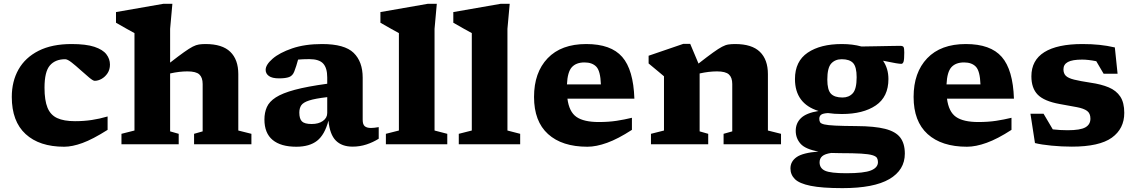

<svg xmlns="http://www.w3.org/2000/svg" viewBox="-20 -765 6022 1018"><path d="M359.5 -531.5Q436 -531.5 480.5 -516.8Q525 -502 544 -477.2Q563 -452.5 563 -422.5Q563 -396.5 550.5 -377.2Q538 -358 519.2 -347.2Q500.5 -336.5 482 -336.5Q473.5 -336.5 452.8 -353.8Q432 -371 407.2 -393.5Q382.5 -416 360.2 -433.5Q338 -451 325.5 -451Q273 -451 244.5 -418Q216 -385 216 -300Q216 -233 231.8 -194.2Q247.5 -155.5 283 -139Q318.5 -122.5 377.5 -122.5Q425 -122.5 466.5 -128.8Q508 -135 550.5 -147.5V-76.5Q471.5 -26.5 417.2 -6.8Q363 13 320 13Q189 13 115.8 -54.2Q42.5 -121.5 42.5 -251Q42.5 -333.5 78.2 -396.8Q114 -460 184.8 -495.8Q255.5 -531.5 359.5 -531.5Z M927.5 0H624V-55.5L693 -73V-589.5Q683 -595 653.5 -611.2Q624 -627.5 595 -644.5V-701L847 -745H894L882 -612V-433Q927.5 -468.5 955.8 -488.5Q984 -508.5 1002 -517.8Q1020 -527 1035.2 -529.2Q1050.5 -531.5 1070 -531.5Q1158.5 -531.5 1201 -490.2Q1243.5 -449 1243.5 -372V-73L1313 -55.5V0H1009V-55.5L1054.5 -68.5V-319.5Q1054.5 -354 1037 -370.2Q1019.5 -386.5 973.5 -386.5Q931 -386.5 882 -375.5V-68.5L927.5 -55.5Z M1849.5 12.5Q1792.5 12.5 1760.5 -19.8Q1728.5 -52 1721.5 -125.5Q1701.5 -50 1661 -18.5Q1620.5 13 1551 13Q1469 13 1425.5 -23Q1382 -59 1382 -131.5Q1382 -168 1394.8 -197Q1407.5 -226 1442.2 -248.5Q1477 -271 1542.8 -288.8Q1608.5 -306.5 1715 -321V-354.5Q1715 -404.5 1693.5 -428Q1672 -451.5 1620 -451.5Q1601 -451.5 1586.5 -450.8Q1572 -450 1560.5 -449Q1551.5 -415 1540.5 -386.5Q1532 -363.5 1513 -356.5Q1494 -349.5 1459.5 -349.5Q1423 -349.5 1405.8 -362Q1388.5 -374.5 1388.5 -394.5Q1388.5 -421.5 1425.2 -453.5Q1462 -485.5 1529.2 -508.5Q1596.5 -531.5 1687.5 -531.5Q1807 -531.5 1855 -484.8Q1903 -438 1903 -353.5V-129.5Q1903 -105 1914 -95.8Q1925 -86.5 1947 -86.5Q1962.5 -86.5 1988 -91V-29.5Q1958 -10.5 1922.8 1Q1887.5 12.5 1849.5 12.5ZM1567 -168Q1567 -135 1581 -121.2Q1595 -107.5 1632.5 -107.5Q1669.5 -107.5 1692.2 -123.8Q1715 -140 1715 -166V-250Q1650.5 -242.5 1619 -232.2Q1587.5 -222 1577.2 -206.5Q1567 -191 1567 -168Z M2284 -73 2351.5 -55.5V0H2026V-55.5L2095 -73V-589.5Q2085 -595 2055.5 -611.2Q2026 -627.5 1997 -644.5V-701L2249 -745H2296L2284 -612Z M2670.5 -73 2738 -55.5V0H2412.5V-55.5L2481.5 -73V-589.5Q2471.5 -595 2442 -611.2Q2412.5 -627.5 2383.5 -644.5V-701L2635.5 -745H2682.5L2670.5 -612Z M3088.5 -531.5Q3219.5 -531.5 3279 -463.2Q3338.5 -395 3343.5 -242H2988.5Q2997.5 -172 3036.5 -145Q3075.5 -118 3155 -118Q3207 -118 3249.2 -124.5Q3291.5 -131 3330.5 -140.5V-76.5Q3256.5 -28.5 3198.8 -7.8Q3141 13 3094.5 13Q2960 13 2885.8 -54.2Q2811.5 -121.5 2811.5 -251Q2811.5 -380.5 2883.5 -456Q2955.5 -531.5 3088.5 -531.5ZM3079 -434Q3035 -434 3012 -408.8Q2989 -383.5 2986 -317.5H3166Q3163.5 -388.5 3141.8 -411.2Q3120 -434 3079 -434Z M3816.5 -55.5 3862.5 -68.5V-319.5Q3862.5 -354 3844.8 -370.2Q3827 -386.5 3781.5 -386.5Q3739 -386.5 3689.5 -375.5V-68.5L3735 -55.5V0H3431.5V-55.5L3500.5 -73V-360.5Q3492.5 -367.5 3472.8 -383.8Q3453 -400 3419 -428.5V-469.5L3603 -532.5H3639.5L3683.5 -428Q3731.5 -465.5 3760.8 -486.5Q3790 -507.5 3808.5 -517.2Q3827 -527 3842.5 -529.2Q3858 -531.5 3878 -531.5Q3966.5 -531.5 4009 -490.2Q4051.5 -449 4051.5 -372V-73L4121 -55.5V0H3816.5Z M4443.5 -160.5Q4403.5 -160.5 4370 -165.5Q4343.5 -164 4333.8 -156.8Q4324 -149.5 4324 -135Q4324 -124 4328.2 -116.8Q4332.5 -109.5 4350.8 -105.2Q4369 -101 4409.2 -99Q4449.5 -97 4521.5 -96.5Q4617 -96 4673 -81.8Q4729 -67.5 4753.2 -35.8Q4777.5 -4 4777.5 49.5Q4777.5 136.5 4695.5 184.5Q4613.5 232.5 4447 232.5Q4338 232.5 4278 220.2Q4218 208 4194.5 184.5Q4171 161 4171 128Q4171 91 4203.8 68Q4236.5 45 4319.5 38.5Q4250 26 4224.5 -3Q4199 -32 4199 -71.5Q4199 -112 4227 -139Q4255 -166 4320 -176.5Q4195 -215.5 4195 -346Q4195 -440 4262.5 -485.8Q4330 -531.5 4443.5 -531.5Q4501 -531.5 4547.5 -518.5Q4586 -519 4626.8 -519.8Q4667.5 -520.5 4701.2 -521.2Q4735 -522 4752.5 -522Q4767 -522 4770.8 -515.5Q4774.5 -509 4774.5 -486.5Q4774.5 -450 4770.8 -438.2Q4767 -426.5 4758.5 -426.5Q4750.5 -426.5 4729 -430Q4707.5 -433.5 4662 -443Q4690.5 -401.5 4690.5 -346Q4690.5 -251.5 4623.5 -206Q4556.5 -160.5 4443.5 -160.5ZM4447 -248Q4481 -248 4501.5 -270.5Q4522 -293 4522 -355.5Q4522 -410.5 4503.2 -430.8Q4484.5 -451 4443 -451Q4408 -451 4387.2 -428.2Q4366.5 -405.5 4366.5 -343Q4366.5 -288 4385.8 -268Q4405 -248 4447 -248ZM4325.5 95.5Q4325.5 127 4354.5 140.2Q4383.5 153.5 4467.5 153.5Q4561.5 153.5 4598.2 138.5Q4635 123.5 4635 94.5Q4635 81.5 4629.8 72.5Q4624.5 63.5 4605.5 57.8Q4586.5 52 4546 49.5Q4505.5 47 4435.5 47Q4410 47 4387 46Q4353.5 51 4339.5 63.2Q4325.5 75.5 4325.5 95.5Z M5101 -531.5Q5232 -531.5 5291.5 -463.2Q5351 -395 5356 -242H5001Q5010 -172 5049 -145Q5088 -118 5167.5 -118Q5219.5 -118 5261.8 -124.5Q5304 -131 5343 -140.5V-76.5Q5269 -28.5 5211.2 -7.8Q5153.5 13 5107 13Q4972.5 13 4898.2 -54.2Q4824 -121.5 4824 -251Q4824 -380.5 4896 -456Q4968 -531.5 5101 -531.5ZM5091.5 -434Q5047.5 -434 5024.5 -408.8Q5001.5 -383.5 4998.5 -317.5H5178.5Q5176 -388.5 5154.2 -411.2Q5132.5 -434 5091.5 -434Z M5719 -531.5Q5768.5 -531.5 5809.2 -527.2Q5850 -523 5891 -513.5L5905.5 -374H5831.5L5792.5 -440.5Q5749 -449 5718 -449Q5665.5 -449 5642 -436.2Q5618.5 -423.5 5618.5 -397.5Q5618.5 -375.5 5631.2 -363Q5644 -350.5 5675.2 -342.8Q5706.5 -335 5762.5 -326.5Q5818.5 -318.5 5858.5 -301.8Q5898.5 -285 5919.8 -253Q5941 -221 5941 -166.5Q5941 -82.5 5875 -35Q5809 12.5 5663 12.5Q5609 12.5 5555 7.2Q5501 2 5467.5 -6.5L5443.5 -162H5513L5562 -79Q5601.5 -74.5 5640.5 -74.5Q5708 -74.5 5734.8 -89.8Q5761.5 -105 5761.5 -136Q5761.5 -164 5743.8 -177Q5726 -190 5690 -196.8Q5654 -203.5 5598.5 -213.5Q5516 -228.5 5482.2 -263Q5448.5 -297.5 5448.5 -360.5Q5448.5 -445.5 5517.2 -488.5Q5586 -531.5 5719 -531.5Z"/></svg>

Font: Newsreader Caption
Style: Bold
Weight: 700
Designer: Hugues Gentile
Foundry: Production Type
Version: Version 1.001